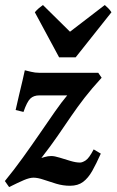

<svg xmlns="http://www.w3.org/2000/svg" viewBox="-28 -741 471 776"><path d="M382.8 -426.8Q342.8 -383.3 313.7 -345.7Q284.7 -308.1 259.3 -271Q233.9 -233.9 205.8 -192.9Q177.7 -151.9 139.2 -102.5Q139.2 -102.5 152.6 -106.4Q166 -110.4 179.2 -110.4Q192.4 -110.4 213.4 -103.8Q234.4 -97.2 256.6 -90.6Q278.8 -84 295.4 -84Q304.7 -84 318.4 -92.8Q332 -101.6 350.6 -137.2L379.4 -120.1Q361.3 -79.6 345 -50.5Q328.6 -21.5 307.9 -5.9Q287.1 9.8 254.9 9.8Q226.6 9.8 199 1.5Q171.4 -6.8 147.9 -14.9Q124.5 -22.9 107.4 -22.9Q91.8 -22.9 68.8 -13.2Q45.9 -3.4 8.8 15.1L-8.3 -9.3Q27.8 -53.2 63.7 -103Q99.6 -152.8 132.6 -200.9Q165.5 -249 193.8 -289.6Q222.2 -330.1 243.7 -355.5H130.9Q107.9 -355.5 94.5 -342.5Q81.1 -329.6 66.9 -288.6L35.2 -296.4Q41.5 -325.2 49.1 -357.2Q56.6 -389.2 63.2 -416.3Q69.8 -443.4 72.3 -457Q81.1 -455.1 97.4 -450.9Q113.8 -446.8 130.9 -446.8H369.1ZM422.4 -691.4 277.8 -509.3H210.9L112.8 -691.4Q120.1 -700.2 128.9 -707.8Q137.7 -715.3 145.5 -720.7L254.9 -612.8L395.5 -720.7Q401.4 -715.8 409.2 -708Q417 -700.2 422.4 -691.4Z"/></svg>

Font: Gentium Plus
Style: Bold Italic
Weight: 700
Italic angle: -8°
Designer: Victor Gaultney, Annie Olsen, Iska Routamaa, Becca Hirsbrunner
Foundry: SIL International
Version: Version 6.101